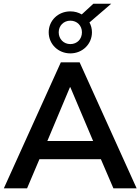

<svg xmlns="http://www.w3.org/2000/svg" viewBox="-20 -1033 769 1053"><path d="M1 0H128.4L210.8 -194.1L157.8 -159.8H571.6L518.6 -194.1L602 0H729.4L416.7 -691.2H313.7ZM363.7 -554.9H365.7L503.9 -228.4L528.4 -259.8H201L226.5 -228.4ZM365.7 -740.2C432.4 -740.2 484.3 -791.2 484.3 -855.9C484.3 -875.5 479.4 -894.1 470.6 -909.8L590.2 -1012.7H492.2L428.4 -953.9C409.8 -964.7 389.2 -970.6 365.7 -970.6C299 -970.6 247.1 -920.6 247.1 -855.9C247.1 -791.2 299 -740.2 365.7 -740.2ZM365.7 -791.2C329.4 -791.2 302 -818.6 302 -855.9C302 -892.2 329.4 -919.6 365.7 -919.6C402.9 -919.6 429.4 -892.2 429.4 -855.9C429.4 -818.6 402.9 -791.2 365.7 -791.2Z"/></svg>

Font: LL Pando Sans
Style: Bold
Weight: 700
Designer: Joshua Smith
Foundry: Joshua Smith
Version: Version 1.000;Glyphs 3.2.1 (3258)